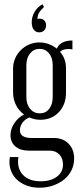

<svg xmlns="http://www.w3.org/2000/svg" viewBox="-20 -701 374 896"><path d="M164 175Q130 175 102 164Q74 153 55.5 134Q37 115 29 89Q21 63 26 32H66Q58 84 86.5 114.5Q115 145 170 145Q217 145 245.5 123.5Q274 102 274 67Q274 38 257 20Q240 2 212 2H114Q75 2 52 -17.5Q29 -37 29 -70Q29 -99 46.5 -125.5Q64 -152 92 -167Q68 -184 54.5 -211Q41 -238 41 -270V-380Q41 -406 50.5 -428Q60 -450 77 -467Q94 -484 116.5 -493.5Q139 -503 164 -503Q186 -503 207 -495.5Q228 -488 245 -474Q262 -512 318 -512V-470Q312 -472 306.5 -472Q301 -472 296 -472Q273 -472 260 -459Q288 -428 288 -382V-268Q288 -213 254.5 -177.5Q221 -142 168 -142Q141 -142 117 -153Q97 -145 85 -128.5Q73 -112 73 -93Q73 -57 128 -57H232Q274 -57 300 -30.5Q326 -4 326 39Q326 68 314 93Q302 118 280 136Q258 154 228.5 164.5Q199 175 164 175ZM103 -249Q103 -214 120.5 -193Q138 -172 166 -172Q193 -172 209.5 -193Q226 -214 226 -249V-396Q226 -431 209 -452Q192 -473 165 -473Q138 -473 120.5 -452Q103 -431 103 -396ZM154 -613Q158 -614 164 -614Q178 -614 186.5 -605.5Q195 -597 195 -583Q195 -568 186 -559Q177 -550 163 -550Q147 -550 137.5 -562.5Q128 -575 128 -597Q128 -623 142 -646.5Q156 -670 179 -681L185 -668Q168 -652 162 -641Q156 -630 154 -613Z"/></svg>

Font: Moniqa Paragraph
Style: Regular
Weight: 400
Designer: Rajesh Rajput
Foundry: Rajesh Rajput
Version: Version 1.000